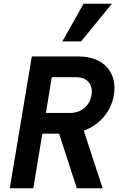

<svg xmlns="http://www.w3.org/2000/svg" viewBox="-20 -1000 640 1020"><path d="M224 -400 255 -590H385C442 -590 476 -552 466 -495C457 -438 411 -400 354 -400ZM32 0H157L205 -290H294L388 0H525L425 -306C509 -336 570 -406 585 -495C605 -616 529 -700 399 -700H149ZM574 -980H424L311 -780H411Z"/></svg>

Font: CommitMono
Style: Bold Italic
Weight: 700
Monospace: yes
Designer: Eigil Nikolajsen
Foundry: Eigil Nikolajsen
Version: Version 1.143